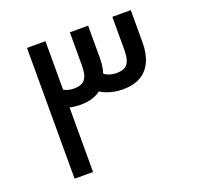

<svg xmlns="http://www.w3.org/2000/svg" viewBox="-117 -785 932 909"><g transform="rotate(-20 348.5 -330.5)"><path d="M470 -320Q425 -320 386.5 -335.5Q348 -351 321 -379L390 -437Q406 -419 425 -411Q444 -403 469 -403Q494 -403 509.5 -412Q525 -421 532 -441Q539 -461 539 -497V-660H632V-497Q632 -441 613.5 -401Q595 -361 559 -340.5Q523 -320 470 -320ZM109 -1V-660H202V-1ZM256 -320Q218 -320 184 -331.5Q150 -343 126 -364L185 -428Q200 -415 216.5 -409Q233 -403 255 -403Q279 -403 295 -412Q311 -421 318 -441Q325 -461 325 -497V-660H417V-497Q417 -441 398.5 -401Q380 -361 344 -340.5Q308 -320 256 -320Z"/></g></svg>

Font: Cairo Play SemiBold
Style: Regular
Weight: 600
Designer: Mohamed Gaber, Accademia di Belle Arti di Urbino
Foundry: Kief Type Foundry, Accademia di Belle Arti di Urbino
Version: Version 3.130;gftools[0.9.24]